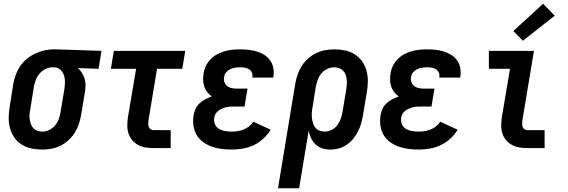

<svg xmlns="http://www.w3.org/2000/svg" viewBox="-20 -792 3040 1027"><path d="M205 8Q176 8 147.5 2Q119 -4 95.5 -19Q72 -34 56.5 -56.5Q41 -79 33.5 -106.5Q26 -134 26.5 -163.5Q27 -193 32 -222L51 -342Q55 -367 64 -391.5Q73 -416 87.5 -437.5Q102 -459 123 -476.5Q144 -494 167.5 -505Q191 -516 216 -522Q241 -528 266 -528Q270 -528 273.5 -528Q277 -528 281 -528L523 -520L507 -424L397 -428Q410 -416 419 -401.5Q428 -387 433 -370Q438 -353 437.5 -334.5Q437 -316 434 -298L414 -178Q410 -153 402 -129Q394 -105 380 -82.5Q366 -60 346 -42Q326 -24 303 -12.5Q280 -1 255 3.5Q230 8 205 8ZM206 -88Q225 -88 243.5 -97Q262 -106 275 -121.5Q288 -137 294.5 -156Q301 -175 304 -193L324 -313Q327 -333 327.5 -352Q328 -371 322.5 -388.5Q317 -406 303.5 -418.5Q290 -431 271 -432H265Q264 -432 262.5 -432Q261 -432 259 -432Q241 -432 222.5 -422.5Q204 -413 191 -397.5Q178 -382 171 -363.5Q164 -345 161 -327L142 -207Q139 -193 138 -179.5Q137 -166 139 -152.5Q141 -139 145.5 -127Q150 -115 158.5 -106Q167 -97 180 -92.5Q193 -88 206 -88Z M800 0Q778 0 757 -3.5Q736 -7 718 -17Q700 -27 687 -42.5Q674 -58 667.5 -77.5Q661 -97 661 -119Q661 -141 664 -163L708 -424H573L589 -520H971L955 -424H820L774 -147Q773 -138 773 -129.5Q773 -121 775.5 -113.5Q778 -106 785 -101Q792 -96 800 -96H893V0Z M1219 8Q1191 8 1164 4.5Q1137 1 1112 -8Q1087 -17 1066 -32.5Q1045 -48 1032 -70Q1019 -92 1015 -119Q1011 -146 1015 -173Q1018 -191 1025.5 -208.5Q1033 -226 1047 -239Q1061 -252 1078 -261Q1095 -270 1113 -276Q1099 -286 1088.5 -299.5Q1078 -313 1072.5 -329Q1067 -345 1066.5 -363Q1066 -381 1069 -399Q1072 -420 1081.5 -439.5Q1091 -459 1106.5 -475Q1122 -491 1141.5 -501.5Q1161 -512 1182 -518Q1203 -524 1223.5 -526Q1244 -528 1264 -528Q1288 -528 1310.5 -525.5Q1333 -523 1354 -516.5Q1375 -510 1393.5 -498.5Q1412 -487 1424.5 -469.5Q1437 -452 1441.5 -430Q1446 -408 1443 -385Q1442 -383 1442 -381Q1442 -379 1441 -377H1330Q1330 -378 1330 -378.5Q1330 -379 1330 -380Q1332 -393 1327 -404Q1322 -415 1312 -421.5Q1302 -428 1289.5 -430Q1277 -432 1264 -432Q1251 -432 1238 -430Q1225 -428 1212.5 -422.5Q1200 -417 1190.5 -406Q1181 -395 1179 -382Q1176 -368 1180 -354.5Q1184 -341 1194.5 -332.5Q1205 -324 1218.5 -321Q1232 -318 1246 -318H1304L1288 -222H1231Q1220 -222 1209 -221.5Q1198 -221 1187.5 -218Q1177 -215 1166.5 -210.5Q1156 -206 1147 -199Q1138 -192 1132.5 -181.5Q1127 -171 1126 -161Q1123 -143 1130 -127Q1137 -111 1151.5 -102.5Q1166 -94 1183.5 -91Q1201 -88 1219 -88Q1235 -88 1251 -90.5Q1267 -93 1282.5 -99Q1298 -105 1312 -116Q1326 -127 1335 -141L1428 -98Q1412 -72 1388 -50Q1364 -28 1336 -15Q1308 -2 1278 3Q1248 8 1219 8Z M1467 215 1559 -342Q1563 -367 1571 -391Q1579 -415 1593 -437.5Q1607 -460 1627 -478Q1647 -496 1670.5 -507.5Q1694 -519 1719 -523.5Q1744 -528 1768 -528Q1798 -528 1826.5 -522Q1855 -516 1878 -501Q1901 -486 1917 -463.5Q1933 -441 1940.5 -413.5Q1948 -386 1947.5 -356.5Q1947 -327 1942 -298L1922 -178Q1918 -155 1912 -133Q1906 -111 1895.5 -90Q1885 -69 1870 -50.5Q1855 -32 1835 -18Q1815 -4 1792.5 2Q1770 8 1748 8Q1725 8 1704 1.5Q1683 -5 1668 -19.5Q1653 -34 1644 -53Q1635 -72 1631 -93L1580 215ZM1717 -88Q1735 -88 1753.5 -97Q1772 -106 1784 -122Q1796 -138 1802.5 -156.5Q1809 -175 1812 -193L1832 -313Q1834 -327 1835 -340.5Q1836 -354 1834.5 -367.5Q1833 -381 1828.5 -393Q1824 -405 1815 -414Q1806 -423 1793.5 -427.5Q1781 -432 1767 -432Q1749 -432 1730 -423Q1711 -414 1698.5 -398.5Q1686 -383 1679.5 -364.5Q1673 -346 1669 -327L1652 -220Q1649 -205 1648 -190Q1647 -175 1648.5 -161Q1650 -147 1654 -133.5Q1658 -120 1666.5 -109.5Q1675 -99 1688.5 -93.5Q1702 -88 1717 -88Z M2219 8Q2191 8 2164 4.5Q2137 1 2112 -8Q2087 -17 2066 -32.5Q2045 -48 2032 -70Q2019 -92 2015 -119Q2011 -146 2015 -173Q2018 -191 2025.5 -208.5Q2033 -226 2047 -239Q2061 -252 2078 -261Q2095 -270 2113 -276Q2099 -286 2088.5 -299.5Q2078 -313 2072.5 -329Q2067 -345 2066.5 -363Q2066 -381 2069 -399Q2072 -420 2081.5 -439.5Q2091 -459 2106.5 -475Q2122 -491 2141.5 -501.5Q2161 -512 2182 -518Q2203 -524 2223.5 -526Q2244 -528 2264 -528Q2288 -528 2310.5 -525.5Q2333 -523 2354 -516.5Q2375 -510 2393.5 -498.5Q2412 -487 2424.5 -469.5Q2437 -452 2441.5 -430Q2446 -408 2443 -385Q2442 -383 2442 -381Q2442 -379 2441 -377H2330Q2330 -378 2330 -378.5Q2330 -379 2330 -380Q2332 -393 2327 -404Q2322 -415 2312 -421.5Q2302 -428 2289.5 -430Q2277 -432 2264 -432Q2251 -432 2238 -430Q2225 -428 2212.5 -422.5Q2200 -417 2190.5 -406Q2181 -395 2179 -382Q2176 -368 2180 -354.5Q2184 -341 2194.5 -332.5Q2205 -324 2218.5 -321Q2232 -318 2246 -318H2304L2288 -222H2231Q2220 -222 2209 -221.5Q2198 -221 2187.5 -218Q2177 -215 2166.5 -210.5Q2156 -206 2147 -199Q2138 -192 2132.5 -181.5Q2127 -171 2126 -161Q2123 -143 2130 -127Q2137 -111 2151.5 -102.5Q2166 -94 2183.5 -91Q2201 -88 2219 -88Q2235 -88 2251 -90.5Q2267 -93 2282.5 -99Q2298 -105 2312 -116Q2326 -127 2335 -141L2428 -98Q2412 -72 2388 -50Q2364 -28 2336 -15Q2308 -2 2278 3Q2248 8 2219 8Z M2800 0Q2778 0 2757 -3.5Q2736 -7 2718 -17Q2700 -27 2687 -42.5Q2674 -58 2667.5 -77.5Q2661 -97 2661 -119Q2661 -141 2664 -163L2708 -424H2595V-520H2836L2774 -147Q2773 -138 2773 -129.5Q2773 -121 2775.5 -113.5Q2778 -106 2785 -101Q2792 -96 2800 -96H2893V0ZM2777 -574 2726 -626 2885 -772 2947 -708Z"/></svg>

Font: Iosevka SS04
Style: Bold Italic
Weight: 700
Italic angle: -9°
Monospace: yes
Designer: Belleve Invis
Foundry: Belleve Invis
Version: Version 19.0.0; ttfautohint (v1.8.4)